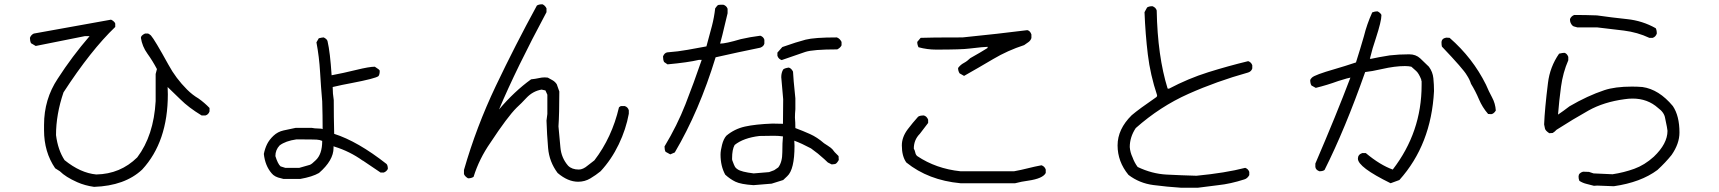

<svg xmlns="http://www.w3.org/2000/svg" viewBox="-20 -809 8040 898"><path d="M420 65Q377 59 341 43Q287 19 260 -8L238 -22Q186 -98 186 -200V-225Q186 -345 250 -441Q317 -545 399 -640H377L147 -594L125 -607Q120 -618 120 -632Q125 -646 138 -652Q268 -676 499 -717Q503 -716 510 -710.5Q517 -705 519 -699V-683Q405 -574 277 -377Q242 -274 242 -177Q251 -107 282 -60Q356 0 430 7Q543 5 622 -73Q699 -175 708 -336V-463L714 -486Q694 -524 669.5 -558Q645 -592 639 -632Q639 -643 658 -652H673Q681 -648 686 -643Q703 -624 768 -506Q802 -443 855 -390Q880 -365 909 -348Q937 -328 960 -304V-288Q955 -273 941 -269H923Q862 -306 824 -344L764 -402L765 -368Q765 -146 645 -16Q564 60 420 65Z M1380 -24 1429 -38Q1438 -41 1456 -59Q1487 -87 1487 -150Q1476 -155 1461 -156Q1446 -157 1366 -157Q1316 -150 1288 -129Q1268 -108 1268 -79Q1279 -43 1292 -31L1314 -24ZM1384 28H1306L1295 25Q1264 19 1250 1Q1220 -34 1214 -89Q1219 -114 1229 -134.5Q1239 -155 1259 -174Q1279 -193 1306.5 -199Q1334 -205 1363 -211H1438Q1452 -208 1468 -208Q1484 -208 1489 -205Q1489 -270 1487 -335Q1481 -403 1477 -472.5Q1473 -542 1460 -611L1471 -630Q1487 -634 1494 -634Q1510 -626 1512 -616Q1524 -565 1531 -457Q1585 -467 1646 -482Q1707 -497 1733 -497Q1756 -483 1756 -478Q1756 -460 1750 -453Q1737 -442 1622 -420Q1583 -413 1536 -402Q1536 -371 1541 -341Q1541 -262 1543 -183Q1653 -148 1788 -42Q1794 -35 1794 -19Q1788 -7 1775 -2H1760L1677 -58H1676Q1616 -101 1545 -123L1540 -125V-117Q1540 -59 1472 0Q1441 18 1384 28Z M2684 41Q2636 41 2588 0Q2549 -52 2543.5 -116.5Q2538 -181 2536 -245L2540 -276V-366L2531 -386L2513 -390Q2472 -383 2442 -351Q2419 -326 2396 -305Q2353 -262 2274 -142Q2221 -66 2195 18Q2185 25 2169 25Q2154 16 2150 5V-14Q2208 -216 2299 -407Q2390 -598 2491 -783Q2500 -789 2517 -789Q2529 -784 2536 -770V-752Q2395 -489 2314 -297Q2386 -382 2464 -438Q2484 -440 2502 -444Q2514 -447 2528 -447L2542 -446Q2553 -440 2564.5 -433.5Q2576 -427 2584 -415L2596 -381Q2596 -276 2592 -218Q2597 -170 2601 -120.5Q2605 -71 2637 -34Q2655 -16 2687 -16Q2707 -16 2729 -35L2760 -59Q2842 -166 2875 -307Q2881 -313 2887 -313H2902Q2917 -308 2921 -293V-277Q2908 -205 2874 -134Q2840 -63 2789 -8Q2767 10 2741 25.5Q2715 41 2684 41Z M3636 -528Q3621 -533 3616 -548V-563L3639 -589Q3707 -613 3748 -623.5Q3789 -634 3894 -634Q3908 -629 3916 -613V-597Q3911 -586 3896 -578Q3782 -578 3746 -566ZM3115 -87 3093 -99Q3088 -108 3088 -124Q3147 -222 3186 -321.5Q3225 -421 3262 -529H3249Q3199 -517 3102 -508L3086 -519Q3081 -529 3081 -545Q3087 -561 3100 -564Q3153 -568 3196 -576Q3239 -584 3284 -592Q3300 -650 3310 -688.5Q3320 -727 3325 -770Q3335 -785 3340.5 -786Q3346 -787 3363 -787Q3378 -782 3383 -768V-747Q3374 -712 3367 -680.5Q3360 -649 3348 -605Q3374 -605 3445 -626Q3488 -636 3536 -642Q3551 -637 3555 -623V-605Q3552 -592 3536 -586L3431 -564L3327 -541Q3250 -289 3136 -96ZM3505 2 3577 -4 3601 -13 3620 -26Q3639 -51 3639 -97Q3639 -143 3642 -171Q3622 -174 3600 -174L3532 -173Q3457 -164 3416 -131Q3404 -110 3404 -68Q3404 -60 3405 -59Q3414 -34 3418 -28Q3422 -22 3430 -17Q3447 -5 3505 2ZM3504 57Q3445 53 3420 41Q3395 29 3372 8Q3350 -32 3350 -86Q3350 -104 3357 -131.5Q3364 -159 3377 -174Q3415 -206 3464 -217Q3513 -228 3593 -231L3642 -230L3643 -345Q3634 -440 3634 -448Q3634 -469 3643 -484Q3649 -490 3669 -493Q3681 -490 3689 -474Q3690 -445 3700 -349V-298Q3698 -278 3698 -259Q3700 -237 3700 -210Q3735 -197 3768.5 -182Q3802 -167 3834 -139L3851 -128Q3868 -117 3873 -111Q3880 -100 3902 -79L3903 -61Q3902 -58 3896 -50Q3890 -42 3883.5 -41.5Q3877 -41 3870 -40L3852 -49L3835 -65Q3807 -91 3773 -115Q3730 -138 3695 -151L3696 -127Q3696 -16 3662 15L3643 33L3589 50Z M4489 -454 4468 -466Q4461 -477 4461 -491Q4472 -506 4488 -514.5Q4504 -523 4518 -537Q4568 -565 4598 -584L4600 -590Q4582 -590 4515 -582Q4479 -577 4358 -577Q4317 -577 4276 -588Q4270 -600 4270 -613L4286 -632Q4326 -634 4482 -634Q4651 -651 4785 -668Q4798 -665 4804 -648V-631Q4800 -619 4790 -612Q4780 -605 4770 -598Q4693 -573 4625.5 -533Q4558 -493 4489 -454ZM4728 48H4472Q4322 34 4219 -49Q4198 -78 4198 -129Q4198 -168 4226 -205Q4248 -234 4274 -263Q4282 -269 4301 -269Q4315 -265 4321 -249V-234L4282 -183Q4254 -155 4254 -114Q4259 -105 4261 -95Q4263 -85 4270 -79Q4358 -20 4472 -8H4723Q4756 -14 4787.5 -22Q4819 -30 4851 -36Q4866 -31 4871 -16V0Q4858 26 4789 36Q4758 40 4728 48Z M5583 69H5503Q5440 65 5374.5 56.5Q5309 48 5258 9Q5207 -53 5207 -129Q5207 -205 5273 -270Q5307 -299 5390 -356L5392 -363Q5360 -459 5348.5 -554Q5337 -649 5333 -752L5345 -774Q5354 -780 5370 -780Q5386 -774 5390 -760Q5394 -546 5441 -395L5447 -394Q5538 -442 5630.5 -471Q5723 -500 5818 -523Q5832 -518 5837 -504V-489Q5833 -475 5818 -470Q5671 -429 5538.5 -370Q5406 -311 5292 -210Q5264 -168 5264 -121Q5266 -96 5277 -73Q5286 -48 5301 -28Q5368 4 5436 7.5Q5504 11 5576 13Q5711 0 5804 -24Q5818 -19 5823 -5V10Q5814 26 5800 30Q5735 51 5678 57Z M6955 -275 6940 -276Q6913 -307 6897 -345Q6881 -383 6860 -417Q6854 -437 6840 -458Q6825 -485 6724 -591Q6722 -598 6722 -610Q6722 -629 6744 -633L6760 -632Q6868 -538 6930 -413Q6943 -382 6958.5 -353.5Q6974 -325 6976 -292Q6967 -277 6955 -275ZM6484 48Q6331 -27 6331 -67Q6331 -86 6351 -93H6368Q6435 -37 6494 -16Q6629 -191 6629 -411V-429Q6627 -433 6627 -438Q6615 -467 6603.5 -477Q6592 -487 6581 -497Q6568 -500 6551 -500Q6504 -500 6443 -486Q6395 -475 6365 -472Q6271 -205 6175 -14Q6167 -8 6151 -8Q6134 -14 6132 -28V-44Q6230 -272 6296 -446Q6290 -446 6239 -430Q6187 -411 6134 -398L6114 -409Q6108 -418 6108 -435Q6110 -440 6116 -446Q6129 -459 6223 -486Q6268 -499 6322 -517Q6342 -580 6359 -639Q6373 -696 6398 -751Q6411 -756 6422 -756Q6426 -755 6433.5 -749Q6441 -743 6441 -737Q6441 -710 6415 -630Q6399 -584 6387 -534H6393Q6424 -541 6480 -550Q6524 -555 6571 -555Q6602 -555 6622.5 -536Q6643 -517 6663 -497Q6681 -473 6684 -443Q6687 -413 6687 -383Q6674 -133 6525 33Z M7528 62 7450 59 7435 60Q7417 55 7400 51Q7383 47 7367 37Q7363 28 7363 17Q7363 0 7384 -6L7412 -5L7433 2L7522 6Q7575 -2 7623.5 -19.5Q7672 -37 7715 -76Q7779 -137 7779 -197Q7779 -205 7768 -256Q7764 -283 7735 -304Q7686 -348 7616 -348Q7597 -348 7578 -345Q7481 -332 7409.5 -292Q7338 -252 7260 -202Q7252 -193 7242 -187L7226 -186Q7208 -198 7206 -207.5Q7204 -217 7202 -227Q7205 -301 7220 -421Q7229 -496 7272 -558Q7289 -562 7297 -562Q7309 -559 7315 -543V-527Q7290 -470 7281 -403.5Q7272 -337 7267 -273Q7291 -289 7321 -312Q7405 -361 7483 -387Q7533 -404 7613 -404Q7638 -404 7662 -402Q7739 -391 7804 -313Q7835 -267 7835 -189Q7835 -137 7798 -84Q7770 -49 7732 -14Q7654 44 7528 62ZM7710 -632H7694Q7639 -658 7575 -666Q7511 -674 7449 -681H7357Q7350 -683 7342.5 -685Q7335 -687 7330.5 -694Q7326 -701 7324.5 -706Q7323 -711 7323 -720Q7329 -734 7343 -739Q7396 -739 7449 -737Q7519 -727 7590.5 -719.5Q7662 -712 7724 -677Q7729 -668 7729 -652Q7724 -637 7710 -632Z"/></svg>

Font: Yozai
Style: Regular
Weight: 400
Designer: LXGW / Y.OzVox
Foundry: LXGW / Y.OzVox
Version: Version 0.861;October 22, 2024